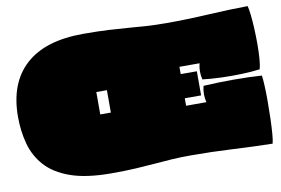

<svg xmlns="http://www.w3.org/2000/svg" viewBox="-82 -924 1593 1089"><g transform="rotate(-10 714.0 -379.5)"><path d="M477 24Q333 24 241.5 -8.5Q150 -41 99.5 -98Q49 -155 29.5 -228.5Q10 -302 10 -383Q10 -577 123 -680Q236 -783 455 -783Q541 -783 602.5 -779.5Q664 -776 714.5 -772Q765 -768 816.5 -764.5Q868 -761 933 -761Q1051 -761 1174 -768Q1297 -775 1402 -776Q1407 -757 1411 -721Q1415 -685 1417 -641Q1419 -597 1419 -552Q1419 -507 1416 -469.5Q1413 -432 1407 -411Q1360 -405 1303 -403Q1246 -401 1187.5 -403Q1129 -405 1077 -411Q1065 -458 1077 -504H961V-462H1054V-323H960V-280H1077Q1065 -327 1077 -374Q1161 -379 1249 -379Q1337 -379 1413 -374Q1416 -356 1418 -316.5Q1420 -277 1420 -227.5Q1420 -178 1418.5 -128Q1417 -78 1414 -39Q1411 0 1406 17Q1301 15 1178 8.5Q1055 2 937 2Q872 2 822.5 5.5Q773 9 725 13Q677 17 618.5 20.5Q560 24 477 24ZM472 -316H533V-445H472Z"/></g></svg>

Font: Oi
Style: Regular
Weight: 400
Designer: Kostas Bartsokas, Mohamad Dakak
Foundry: Foundry5
Version: Version 4.000